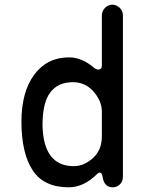

<svg xmlns="http://www.w3.org/2000/svg" viewBox="-20 -785 640 820"><path d="M297.5 -75.5Q338 -75.5 376.5 -109.5Q415 -143.5 415 -202.5V-309Q415 -354.5 376.5 -397.5Q341.5 -434 291.5 -434Q227.5 -434 194.5 -390Q161.5 -346 161.5 -249.5Q165.5 -78.5 290.5 -75.5ZM461.5 15Q424.5 15 418 -30.5Q415.5 -48 406.5 -48Q401 -48 395.5 -42.5Q337.5 15 274 15Q167.5 15 120 -57Q72 -129 71.5 -264.5Q71.5 -392.5 126.5 -466.5Q181.5 -540 275 -540Q329.5 -540 381 -496Q390.5 -488 399.5 -488Q415 -488 415 -506V-718Q415 -738.5 429 -752Q443 -765 459.5 -765Q476.5 -765 491 -752Q505 -738.5 505 -718V-31Q505 -10.5 492.5 2Q479.5 15 461.5 15Z"/></svg>

Font: Maple Mono SC NF
Style: Regular
Weight: 400
Designer: subframe7536
Version: Version 4.2; ttfautohint (v1.8.4.7-5d5b-dirty);Nerd Fonts 6.